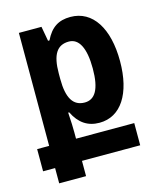

<svg xmlns="http://www.w3.org/2000/svg" viewBox="-112 -592 762 911"><g transform="rotate(-15 268.5 -136.5)"><path d="M65 238H197V163H483V54H197V24C197 3 196 -32 193 -75H198C226 -18 267 10 325 10C430 10 494 -88 494 -248C494 -408 430 -511 320 -511C262 -511 224 -487 196 -429H189L176 -501H65V54H6V163H65ZM282 -101C226 -101 198 -144 198 -239V-266C198 -359 225 -400 283 -400C332 -400 360 -349 360 -247C360 -145 332 -101 282 -101Z"/></g></svg>

Font: Noto Sans Armenian Condensed
Style: Bold
Weight: 700
Width: 3
Designer: Monotype Design Team
Foundry: Monotype Imaging Inc.
Version: Version 2.008